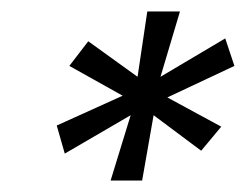

<svg xmlns="http://www.w3.org/2000/svg" viewBox="-20 -708 429 335"><path d="M173 -393 208 -507 93 -440 79 -489 194 -541 101 -593 134 -636 220 -574 237 -688H294L260 -574L373 -641L389 -593L272 -538L366 -487L331 -445L248 -507L228 -393Z"/></svg>

Font: Saira Ultra Condensed Medium
Style: Italic
Weight: 500
Width: 1
Italic angle: -12°
Designer: Hector Gatti with collaboration of the Omnibus-Type team
Foundry: Omnibus-Type
Version: Version 1.001; ttfautohint (v1.8)